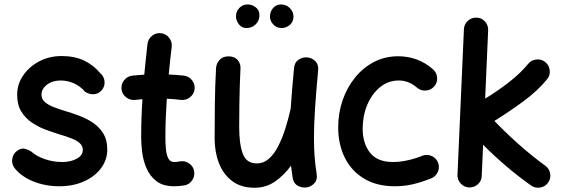

<svg xmlns="http://www.w3.org/2000/svg" viewBox="-20 -800 2565 874"><path d="M443.8 -390.1Q429.7 -373 408.2 -371.1Q386.7 -369.1 366.7 -382.8Q346.2 -407.2 316.9 -420.4Q287.6 -433.6 255.9 -433.6Q218.8 -433.6 193.8 -414.6Q168.9 -395.5 168.9 -368.7Q168.9 -348.6 184.6 -335.2Q200.2 -321.8 225.1 -312.3Q250 -302.7 277.3 -294.4Q307.6 -285.6 340.8 -273.2Q374 -260.7 402.8 -241.5Q431.6 -222.2 450 -192.6Q468.3 -163.1 468.3 -119.6Q468.3 -71.8 439.5 -33.7Q410.6 4.4 361.3 26.1Q312 47.9 250.5 47.9Q185.5 47.9 129.9 25.1Q74.2 2.4 43.9 -38.1Q31.7 -57.1 36.4 -79.8Q41 -102.5 59.6 -114.7Q78.1 -127.4 95.2 -122.3Q112.3 -117.2 124 -108.9Q145 -89.4 183.3 -75.9Q221.7 -62.5 263.2 -62.5Q302.2 -62.5 329.6 -77.6Q356.9 -92.8 356.9 -117.2Q356.9 -136.7 341.8 -149.4Q326.7 -162.1 302.7 -171.1Q278.8 -180.2 252 -188Q221.7 -197.3 188 -209.7Q154.3 -222.2 124.8 -242.2Q95.2 -262.2 76.7 -292.7Q58.1 -323.2 58.1 -368.7Q58.1 -417 85.7 -457Q113.3 -497.1 159.2 -521Q205.1 -544.9 259.8 -544.9Q318.8 -544.9 361.6 -524.9Q404.3 -504.9 436 -467.3Q453.6 -452.6 455.8 -429.9Q458 -407.2 443.8 -390.1Z M865.7 -393.6Q862.8 -371.1 844.5 -356.9Q826.2 -342.8 803.7 -345.2Q773.4 -349.1 739.3 -350.6Q736.3 -306.6 734.6 -262.2Q732.9 -217.8 732.9 -173.3Q732.9 -146 735.4 -120.4Q737.8 -94.7 746.3 -78.6Q754.9 -62.5 772.9 -62.5Q784.7 -62.5 799.3 -65.4Q821.8 -69.3 840.8 -56.2Q859.9 -43 863.8 -21Q867.7 1.5 854.7 20.8Q841.8 40 819.3 43.9Q807.1 45.9 795.4 46.9Q783.7 47.9 772.9 47.9Q722.2 47.9 692.1 24.7Q662.1 1.5 647 -33.9Q631.8 -69.3 627.2 -106.9Q622.6 -144.5 622.6 -173.3Q622.6 -217.8 624 -261.5Q625.5 -305.2 628.4 -348.6Q611.3 -347.2 595.2 -345.2Q572.8 -342.8 554.4 -356.9Q536.1 -371.1 533.2 -393.6Q530.8 -416.5 544.9 -434.6Q559.1 -452.6 581.5 -455.6Q608.9 -458.5 636.7 -460Q640.1 -495.1 643.8 -530.3Q647.5 -565.4 651.4 -600.1Q654.3 -623 672.4 -637.2Q690.4 -651.4 712.9 -648.9Q735.8 -646 750 -627.9Q764.2 -609.9 761.7 -587.4Q757.8 -555.7 754.4 -524.2Q751 -492.7 748 -460.9Q784.7 -459.5 817.9 -455.6Q840.3 -452.6 854.5 -434.3Q868.7 -416 865.7 -393.6Z M1428.2 -480Q1418.5 -375.5 1413.8 -302.2Q1409.2 -229 1409.2 -172.9Q1409.2 -126.5 1412.1 -87.4Q1415 -48.3 1421.4 -8.8Q1425.8 16.6 1412.8 32Q1399.9 47.4 1380.9 52.2Q1359.4 57.1 1338.1 46.9Q1316.9 36.6 1312 8.8Q1307.6 -19 1304.7 -45.9Q1272.9 -2 1231.7 26.4Q1190.4 54.7 1139.2 54.7Q1077.1 54.7 1036.9 24.2Q996.6 -6.3 976.8 -57.1Q957 -107.9 957 -169.4Q957 -247.1 958 -327.1Q959 -407.2 963.4 -489.3Q964.4 -510.3 979.2 -526.9Q994.1 -543.5 1020 -543.5Q1047.4 -543.5 1061.5 -527.1Q1075.7 -510.7 1074.7 -489.3Q1072.8 -448.2 1071.5 -408.7Q1070.3 -369.1 1069.6 -324.5Q1068.8 -279.8 1068.8 -222.2Q1068.8 -143.1 1085.4 -99.6Q1102.1 -56.2 1148.4 -56.2Q1179.7 -56.2 1203.9 -77.4Q1228 -98.6 1246.3 -134.3Q1264.6 -169.9 1278.6 -213.9Q1292.5 -257.8 1302.7 -303.2L1303.2 -304.7Q1305.7 -344.7 1309.6 -390.6Q1313.5 -436.5 1318.4 -490.2Q1320.8 -516.6 1339.8 -528.8Q1358.9 -541 1379.9 -538.6Q1399.9 -536.6 1415.3 -521.7Q1430.7 -506.8 1428.2 -480ZM1315.9 -724.1Q1315.9 -700.7 1299.3 -686.5Q1282.7 -672.4 1262.2 -672.4Q1239.3 -672.4 1224.1 -688.5Q1209 -704.6 1209 -723.6Q1209 -747.1 1223.1 -763.4Q1237.3 -779.8 1258.3 -779.8Q1282.7 -779.8 1299.3 -763.4Q1315.9 -747.1 1315.9 -724.1ZM1161.1 -731.4Q1161.1 -706.1 1144 -689.2Q1127 -672.4 1102.1 -672.4Q1080.1 -672.4 1067.1 -689.7Q1054.2 -707 1054.2 -726.1Q1054.2 -748 1069.6 -763.9Q1085 -779.8 1107.4 -779.8Q1127.4 -779.8 1144.3 -766.6Q1161.1 -753.4 1161.1 -731.4Z M1956.5 -406.7Q1941.9 -389.6 1918.7 -387.9Q1895.5 -386.2 1878.4 -400.9Q1840.8 -433.6 1795.4 -433.6Q1746.6 -433.6 1709.5 -402.8Q1672.4 -372.1 1651.6 -322.3Q1630.9 -272.5 1630.9 -214.4Q1630.9 -147.9 1664.1 -105.2Q1697.3 -62.5 1769 -62.5Q1802.7 -62.5 1839.1 -71Q1875.5 -79.6 1906.2 -92.3Q1928.2 -99.1 1948.7 -88.1Q1969.2 -77.1 1975.6 -55.2Q1981.9 -33.2 1970.9 -13.2Q1960 6.8 1938.5 13.7Q1896 30.3 1857.7 39.1Q1819.3 47.9 1777.8 47.9Q1694.8 47.9 1637 12.9Q1579.1 -22 1549.3 -82.8Q1519.5 -143.6 1519.5 -220.7Q1519.5 -284.7 1539.3 -342.8Q1559.1 -400.9 1595.5 -446Q1631.8 -491.2 1681.9 -517.6Q1731.9 -543.9 1792.5 -543.9Q1838.4 -543.9 1878.2 -528.8Q1918 -513.7 1950.7 -484.9Q1967.8 -470.2 1969.7 -447Q1971.7 -423.8 1956.5 -406.7Z M2475.1 31.2Q2461.9 49.8 2439 53.7Q2416 57.6 2397.5 44.4Q2339.4 3.4 2284.2 -43.7Q2229 -90.8 2179.2 -141.1L2172.9 0.5Q2172.4 23.4 2155.3 38.8Q2138.2 54.2 2115.2 53.2Q2092.3 52.2 2076.9 35.2Q2061.5 18.1 2062.5 -4.4L2091.8 -667Q2092.8 -689.9 2109.9 -705.3Q2127 -720.7 2149.4 -719.7Q2172.4 -719.2 2187.7 -702.1Q2203.1 -685.1 2202.1 -662.1L2188.5 -351.1Q2244.1 -384.8 2296.9 -425.8Q2349.6 -466.8 2384.3 -509.3Q2398.4 -526.9 2421.9 -529.3Q2445.3 -531.7 2462.4 -517.1Q2480 -502.9 2482.4 -479.5Q2484.9 -456.1 2470.2 -439Q2426.8 -385.7 2360.4 -337.2Q2293.9 -288.6 2230.5 -249.5Q2284.7 -193.4 2344.2 -140.6Q2403.8 -87.9 2461.9 -45.9Q2480.5 -32.7 2484.4 -10Q2488.3 12.7 2475.1 31.2Z"/></svg>

Font: Mikhak SemiBold
Style: Regular
Weight: 600
Designer: Amin Abedi
Version: Version 3.3